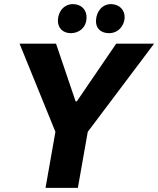

<svg xmlns="http://www.w3.org/2000/svg" viewBox="-20 -912 768 932"><path d="M201 0H358L406 -272L728 -700H544L353 -420H347L252 -700H75L249 -272ZM322 -751C363 -750 399 -778 400 -825C402 -863 376 -891 336 -892C295 -893 263 -861 261 -814C260 -777 284 -752 322 -751ZM507 -751C555 -750 583 -788 585 -825C587 -863 560 -891 520 -892C480 -893 448 -860 446 -813C444 -777 467 -752 507 -751Z"/></svg>

Font: Fixel Display 20240404
Style: Bold Italic
Weight: 700
Italic angle: -10°
Designer: AlfaBravo + MacPaw
Foundry: Kyrylo Tkachov, Marchela Mozhyna, Serhii Makarenko, Maria Weinstein, Zakhar Kryvoshyya
Version: Version 1.211;Glyphs 3.2 (3225)